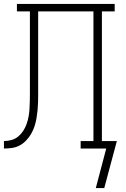

<svg xmlns="http://www.w3.org/2000/svg" viewBox="-20 -755 640 976"><path d="M510 201H467L520 0H390V-38H455V-697H174V-319Q174 -299 174 -278Q174 -257 173.5 -236Q173 -215 171 -194.5Q169 -174 165.5 -153.5Q162 -133 155.5 -113Q149 -93 138.5 -75Q128 -57 113.5 -41.5Q99 -26 80.5 -16Q62 -6 41.5 -3Q21 0 0 0V-38Q20 -38 39 -43.5Q58 -49 73 -61.5Q88 -74 98.5 -90.5Q109 -107 115.5 -125.5Q122 -144 125.5 -163.5Q129 -183 130 -202.5Q131 -222 131.5 -241.5Q132 -261 132 -280V-697H66V-735H563V-697H498V-38H574Z"/></svg>

Font: Iosevka Etoile Extralight
Style: Regular
Weight: 200
Designer: Belleve Invis
Foundry: Belleve Invis
Version: Version 22.1.2; ttfautohint (v1.8.4)